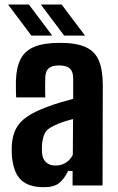

<svg xmlns="http://www.w3.org/2000/svg" viewBox="-20 -792 506 820"><path d="M167.5 7.5Q102 7.5 69.2 -24Q36.5 -55.5 30.5 -129Q30 -139 30 -152Q30 -165 30.5 -174Q33.5 -213.5 48.2 -242.2Q63 -271 94.8 -293Q126.5 -315 180 -335Q207.5 -345.5 234 -353.5Q260.5 -361.5 292.5 -370V-457.5Q292.5 -486.5 278.2 -499.5Q264 -512.5 231.5 -512.5Q204 -512.5 189.5 -501.5Q175 -490.5 173.5 -464Q173 -455.5 172.8 -436.5Q172.5 -417.5 172.8 -399.2Q173 -381 173.5 -376H49Q48.5 -386.5 48 -407.8Q47.5 -429 48 -449Q50 -504.5 68.2 -540Q86.5 -575.5 126.8 -592.2Q167 -609 236 -609Q306 -609 346 -590.8Q386 -572.5 402.5 -532.5Q419 -492.5 419 -429L418 0H290V-62H271Q254 -27 232 -9.8Q210 7.5 167.5 7.5ZM218 -85Q242 -85 261.2 -97.2Q280.5 -109.5 291 -131L292 -283.5Q272 -278.5 251.5 -272Q231 -265.5 211 -255.5Q179.5 -241.5 170.2 -220.2Q161 -199 159.5 -174Q159 -161.5 159 -155Q159 -148.5 159.5 -138.5Q162 -112.5 176.8 -98.8Q191.5 -85 218 -85ZM254 -640 154.5 -772.5H243.5L343 -640ZM114 -640 14.5 -772.5H103.5L203 -640Z"/></svg>

Font: Big Shoulders
Style: Bold
Weight: 700
Designer: Patric King
Foundry: XO Type Co
Version: Version 2.002